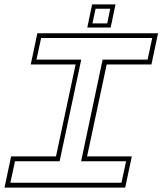

<svg xmlns="http://www.w3.org/2000/svg" viewBox="-30 -851 736 871"><path d="M-9.5 0 20.5 -141.5H224L313 -558.5H109.5L139.5 -700H687L657 -558.5H454L365 -141.5H568L538 0ZM17 -22H521L542 -119.5H338L435.5 -580.5H639.5L660.5 -678.5H156.5L135.5 -580.5H338.5L240.5 -119.5H38ZM366 -726 388 -831H494L472 -726ZM389.5 -745H456.5L470 -811.5H403.5Z"/></svg>

Font: Tourney Expanded ExtraLight
Style: Italic
Weight: 200
Width: 7
Italic angle: -12°
Designer: Tyler Finck
Foundry: Etcetera Type Co
Version: Version 1.010; ttfautohint (v1.8.3)